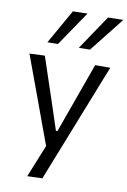

<svg xmlns="http://www.w3.org/2000/svg" viewBox="-104 -839 726 1095"><g transform="rotate(10 259.5 -291.5)"><path d="M134 195Q153 148.5 172 101Q191 53.5 210 7Q192 -41.5 173.8 -91Q155.5 -140.5 138.5 -187.5L105.5 -277.5Q85.5 -331 65 -387Q44.5 -443 25 -496L113.5 -499.5Q135 -435 155.5 -373.5Q176 -312 197.5 -248L250 -88.5H259L316.5 -248.5Q339 -311 361 -372.5Q383 -434 405.5 -496H493Q477 -456 462.2 -418.8Q447.5 -381.5 429.8 -336.5Q412 -291.5 387.5 -229.5L332.5 -90Q294.5 5.5 268.5 71.8Q242.5 138 221 192ZM296.5 -577Q330 -627 363.8 -677Q397.5 -727 430.5 -776L519 -778Q479 -727 439.5 -677.2Q400 -627.5 361 -578ZM114.5 -577Q143 -627.5 171 -676.8Q199 -726 227 -776L311.5 -778Q277 -727 243 -677.2Q209 -627.5 175.5 -578Z"/></g></svg>

Font: Commissioner
Style: Regular
Weight: 400
Designer: Kostas Bartsokas
Foundry: Kostas Bartsokas
Version: Version 1.000; ttfautohint (v1.8.3)